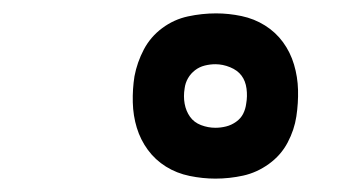

<svg xmlns="http://www.w3.org/2000/svg" viewBox="-20 -799 540 287"><path d="M302 -532Q283 -532 263.5 -536Q244 -540 228 -550Q212 -560 201 -575Q190 -590 184.5 -608Q179 -626 178.5 -646Q178 -666 181 -685Q185 -706 195 -725Q205 -744 222.5 -757Q240 -770 261 -774.5Q282 -779 303 -779Q322 -779 341 -775Q360 -771 376 -761Q392 -751 403 -736Q414 -721 419.5 -702.5Q425 -684 425.5 -664.5Q426 -645 423 -625Q420 -605 410 -586Q400 -567 382 -554Q364 -541 343.5 -536.5Q323 -532 302 -532ZM302 -608Q310 -608 318 -610Q326 -612 333 -617Q340 -622 343.5 -629Q347 -636 348 -644Q350 -655 348.5 -666.5Q347 -678 341 -686Q335 -694 324 -698.5Q313 -703 302 -703Q294 -703 286 -701Q278 -699 271.5 -694Q265 -689 261 -682Q257 -675 256 -667Q254 -655 256 -644Q258 -633 264 -624.5Q270 -616 280.5 -612Q291 -608 302 -608Z"/></svg>

Font: Iosevka Term Curly SmBd Obl
Style: Regular
Weight: 600
Italic angle: -9°
Designer: Belleve Invis
Foundry: Belleve Invis
Version: Version 32.3.0